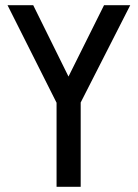

<svg xmlns="http://www.w3.org/2000/svg" viewBox="-20 -720 532 740"><path d="M291 -325 482 -700H381L244 -425L108 -700H9L198 -324V0H291Z"/></svg>

Font: Advent Pro SemiBold
Style: Regular
Weight: 600
Designer: VivaRado, Andreas Kalpakidis
Foundry: VivaRado, Andreas Kalpakidis
Version: Version 3.000